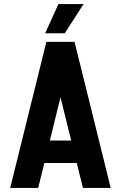

<svg xmlns="http://www.w3.org/2000/svg" viewBox="-20 -920 592 940"><path d="M166 -122V-232H422V-122ZM343 -715 167 0H30L207 -715ZM345 -715 522 0H386L209 -715ZM297 -757H201L266 -900H389Z"/></svg>

Font: Akshar Light SemiBold
Style: Regular
Weight: 600
Version: Version 1.100